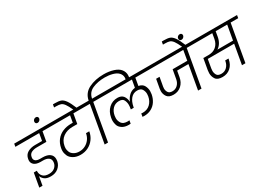

<svg xmlns="http://www.w3.org/2000/svg" viewBox="-9 -2001 4250 3090"><g transform="rotate(-30 2115.5 -456.0)"><path d="M378 -506Q320 -506 277 -485.5Q234 -465 225 -412Q223 -401 223 -391Q223 -359 249.5 -339.5Q276 -320 330 -320H374Q461 -320 507 -285Q553 -250 553 -189Q553 -171 550 -151Q537 -81 481.5 -34.5Q426 12 340 12Q262 12 222.5 -21.5Q183 -55 175 -91L146 75H86L131 -180H188Q187 -173 187 -166Q187 -112 223 -74.5Q259 -37 334 -37Q400 -37 440 -70Q480 -103 489 -153Q491 -167 491 -180Q491 -224 456.5 -248.5Q422 -273 356 -273H305Q232 -275 195 -305.5Q158 -336 158 -384Q158 -398 161 -413Q174 -487 232.5 -520Q291 -553 369 -553H500L523 -686H81L90 -740H751L742 -686H585L553 -506Z M641 -888Q637 -868 621 -854.5Q605 -841 585 -841Q565 -841 555.5 -852.5Q546 -864 546 -878Q546 -883 547 -888Q550 -908 566 -921Q582 -934 602 -934Q622 -934 632 -922.5Q642 -911 642 -896Q642 -892 641 -888Z M1036 -505Q935 -505 862.5 -452.5Q790 -400 772 -300Q768 -280 768 -261Q768 -228 783 -191.5Q798 -155 840 -130Q882 -105 939 -105Q998 -105 1048 -131Q1098 -157 1131.5 -203Q1165 -249 1175 -308H1236Q1223 -232 1180 -173Q1137 -114 1072.5 -81.5Q1008 -49 930 -49Q854 -49 799 -80.5Q744 -112 723.5 -159Q703 -206 703 -250Q703 -274 708 -299Q723 -383 770 -442Q817 -501 887.5 -530.5Q958 -560 1043 -560H1075L1097 -686H673L682 -740H1391L1382 -686H1159L1127 -505Z M1189 -736Q1149 -824 1120.5 -862.5Q1092 -901 1061.5 -912Q1031 -923 975 -923H937L946 -976H983Q1054 -976 1092.5 -962Q1131 -948 1167.5 -898Q1204 -848 1250 -736Z M1893 -987Q1992 -987 2073 -961Q2154 -935 2191.5 -887Q2229 -839 2229 -781Q2229 -762 2226 -741L2223 -724H2159L2161 -740Q2164 -757 2164 -773Q2164 -821 2129.5 -859Q2095 -897 2027.5 -915.5Q1960 -934 1884 -934Q1755 -934 1656.5 -891.5Q1558 -849 1537 -740H1678L1669 -686H1528L1407 0H1344L1465 -686H1324L1333 -740H1474Q1498 -870 1616 -928.5Q1734 -987 1893 -987Z M2310 -686 2285 -545Q2356 -531 2382 -481.5Q2408 -432 2408 -379Q2408 -352 2403 -322Q2390 -252 2354 -197Q2318 -142 2260 -110.5Q2202 -79 2127 -79Q2118 -79 2094 -81L2104 -138Q2124 -136 2133 -136Q2216 -136 2270 -187Q2324 -238 2339 -321Q2343 -344 2343 -365Q2343 -410 2319.5 -450.5Q2296 -491 2229 -491Q2158 -491 2111.5 -437.5Q2065 -384 2048 -291L2046 -278H1991L1993 -291Q2000 -328 2000 -359Q2000 -405 1979.5 -448Q1959 -491 1891 -491Q1821 -491 1774.5 -444Q1728 -397 1715 -321Q1711 -297 1711 -275Q1711 -223 1741.5 -179.5Q1772 -136 1854 -136Q1862 -136 1884 -138L1874 -81Q1850 -79 1840 -79Q1765 -79 1718 -110.5Q1671 -142 1657.5 -185Q1644 -228 1644 -264Q1644 -292 1650 -322Q1668 -425 1734.5 -486.5Q1801 -548 1894 -548Q1968 -548 2002 -503.5Q2036 -459 2039 -395H2041Q2065 -454 2109.5 -496.5Q2154 -539 2222 -547L2247 -686H1611L1620 -740H2579L2570 -686Z M3405 -686H3265L3144 0H3080L3159 -447H2949L2929 -335Q2914 -247 2854.5 -193Q2795 -139 2709 -139Q2623 -139 2589.5 -185.5Q2556 -232 2556 -289Q2556 -311 2560 -335L2590 -502H2654L2624 -335Q2621 -316 2621 -300Q2621 -261 2642.5 -228.5Q2664 -196 2720 -196Q2776 -196 2816 -234.5Q2856 -273 2867 -335L2897 -502H3169L3201 -686H2512L2521 -740H3414Z M3212 -736Q3172 -824 3143.5 -862.5Q3115 -901 3084.5 -912Q3054 -923 2998 -923H2960L2969 -976H3006Q3077 -976 3115.5 -962Q3154 -948 3190.5 -898Q3227 -848 3273 -736Z M3315 -888Q3311 -868 3295 -854.5Q3279 -841 3259 -841Q3239 -841 3229.5 -852.5Q3220 -864 3220 -878Q3220 -883 3221 -888Q3224 -908 3240 -921Q3256 -934 3276 -934Q3296 -934 3306 -922.5Q3316 -911 3316 -896Q3316 -892 3315 -888Z M4222 -686H4081L3960 0H3896L3960 -363H3470L3442 -203Q3438 -179 3438 -158Q3438 -117 3458.5 -81.5Q3479 -46 3543 -46Q3603 -46 3644.5 -86Q3686 -126 3698 -191L3700 -202H3762L3759 -188Q3743 -98 3682.5 -44.5Q3622 9 3534 9Q3440 9 3407 -41Q3374 -91 3374 -151Q3374 -177 3379 -207L3415 -411H3513Q3599 -411 3653.5 -458.5Q3708 -506 3723 -588L3740 -686H3347L3356 -740H4231ZM4017 -686H3803L3786 -588Q3775 -529 3747.5 -485Q3720 -441 3679 -415H3969Z"/></g></svg>

Font: Fz Poppins Light
Style: Italic
Weight: 300
Italic angle: -10°
Designer: Ninad Kale (Devanagari), Jonny Pinhorn (Latin)
Foundry: Indian Type Foundry
Version: Vit hóa bi Vntype.Com & FontZin.Com